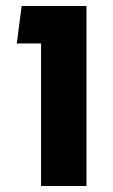

<svg xmlns="http://www.w3.org/2000/svg" viewBox="-20 -623 378 643"><path d="M117.5 0V-602.8H269.5V0ZM36.2 -477.5 52.5 -602.8H217.8V-477.5Z"/></svg>

Font: Noto Sans Hebrew Light
Style: Regular
Weight: 100
Version: Version 3.000